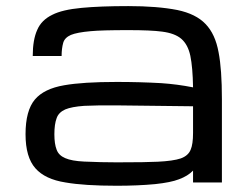

<svg xmlns="http://www.w3.org/2000/svg" viewBox="-20 -593 802 624"><path d="M359.4 10.7Q253.9 10.7 192.9 0Q126.5 -10.3 95.2 -45.9Q63 -82 63 -156.7Q63 -233.4 93.3 -269.5Q123 -304.7 188.5 -315.9Q249.5 -326.7 359.4 -326.7Q434.1 -326.7 503.4 -322.8Q556.2 -319.3 607.4 -309.1Q606.4 -374 598.6 -411.6Q590.8 -448.2 569.3 -466.8Q548.3 -484.9 506.8 -490.2Q471.2 -495.1 397 -495.1Q310.5 -495.1 274.9 -491.7Q230.5 -487.8 210.4 -479.5Q190.4 -470.7 185.5 -454.1Q180.2 -435.1 180.2 -411.1H86.4Q86.4 -463.9 101.1 -496.1Q114.7 -527.8 149.9 -544.9Q182.1 -561.5 245.1 -567.4Q305.2 -573.2 397 -573.2Q491.2 -573.2 556.2 -560.5Q616.7 -547.9 647.9 -515.1Q679.7 -482.4 690.4 -422.9Q701.2 -367.7 701.2 -270.5V0H607.4V-38.6Q590.8 -21 561.5 -10.3Q535.2 0 483.9 5.4Q427.7 10.7 359.4 10.7ZM359.4 -65.4Q457.5 -65.4 492.7 -67.4Q542.5 -69.8 567.4 -78.1Q591.8 -86.9 599.6 -106.4Q607.4 -124 607.4 -161.1V-247.6L359.4 -250.5Q293.5 -251 253.4 -249Q212.9 -246.1 191.9 -237.3Q170.4 -227.5 164.1 -209Q156.7 -189.5 156.7 -156.7Q156.7 -125 164.1 -106.4Q170.9 -87.9 191.9 -79.1Q212.9 -69.8 253.4 -67.9Q308.6 -65.4 359.4 -65.4Z"/></svg>

Font: Michroma+
Style: Regular
Weight: 400
Designer: beogot
Foundry: beogot
Version: Version